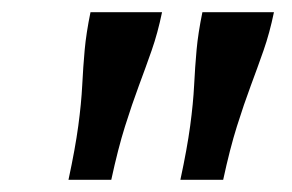

<svg xmlns="http://www.w3.org/2000/svg" viewBox="-20 -760 478 314"><path d="M245 -740H128Q121 -706 118.5 -678.5Q116 -651 114.5 -621Q113 -591 108 -554Q103 -517 92 -466H162Q173 -517 184.5 -553.5Q196 -590 207 -619.5Q218 -649 228 -677.5Q238 -706 245 -740ZM428 -740H311Q304 -706 301.5 -678.5Q299 -651 297.5 -621Q296 -591 291 -554Q286 -517 275 -466H345Q356 -517 367.5 -553.5Q379 -590 390 -619.5Q401 -649 411 -677.5Q421 -706 428 -740Z"/></svg>

Font: Roboto Serif 20pt Medium
Style: Italic
Weight: 500
Italic angle: -10°
Version: Version 1.008